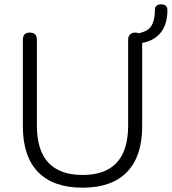

<svg xmlns="http://www.w3.org/2000/svg" viewBox="-20 -862 796 890"><path d="M363 8Q227 8 156.5 -64.5Q86 -137 86 -276V-678Q86 -711 118 -711Q151 -711 151 -678V-280Q151 -51 363 -51Q574 -51 574 -280V-678Q574 -695 584 -703V-705H587Q594 -711 607 -711Q615 -711 622 -708Q666 -716 682 -742.5Q698 -769 698 -815Q698 -842 727 -842Q756 -842 756 -815Q756 -750 725.5 -711.5Q695 -673 639 -663V-276Q639 -137 568.5 -64.5Q498 8 363 8Z"/></svg>

Font: Chiron GoRound TC L
Style: Regular
Weight: 300
Designer: Ryoko NISHIZUKA 西塚涼子 (kana, bopomofo & ideographs); Paul D. Hunt (Latin, Greek & Cyrillic); Sandoll Communications 산돌커뮤니
Foundry: Adobe
Version: Version 1.000;hotconv 1.1.1;makeotfexe 2.6.0